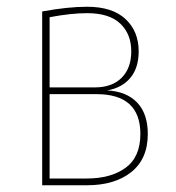

<svg xmlns="http://www.w3.org/2000/svg" viewBox="-20 -549 523 569"><path d="M418 -152Q418 -78 369 -39Q320 0 238 0H105V-515Q181 -529 238 -529Q313 -529 352 -492.5Q391 -456 391 -397Q391 -348 366.5 -318.5Q342 -289 298 -281Q355 -278 386.5 -245Q418 -212 418 -152ZM127 -498V-290H261Q312 -290 340.5 -318.5Q369 -347 369 -397Q369 -448 336.5 -479Q304 -510 238 -510Q191 -510 127 -498ZM396 -152Q396 -270 266 -270H127V-20H237Q309 -20 352.5 -52Q396 -84 396 -152Z"/></svg>

Font: Fira Sans Condensed Thin
Style: Regular
Weight: 250
Width: 3
Designer: Carrois Corporate & Edenspiekermann AG
Foundry: Carrois Corporate GbR & Edenspiekermann AG
Version: Version 4.203